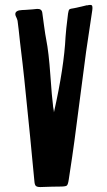

<svg xmlns="http://www.w3.org/2000/svg" viewBox="-20 -706 434 776"><path d="M143 50Q130 50 125 45.5Q120 41 119 26Q116 -3 110.5 -62Q105 -121 102 -151L78 -388Q73 -437 61 -535Q55 -593 51 -622Q49 -630 46 -636Q34 -658 57 -664Q71 -666 82 -666Q114 -668 130 -670Q149 -671 151 -654Q153 -639 158 -602Q163 -565 167 -545Q177 -495 183.5 -402.5Q190 -310 194 -282Q194 -277 196 -267Q198 -257 198 -252Q239 -434 245 -558Q246 -579 255 -651Q257 -665 260.5 -668Q264 -671 280 -673Q313 -680 332 -685L331 -684Q347 -688 351 -684.5Q355 -681 353 -665Q349 -637 340.5 -581Q332 -525 328 -497Q320 -434 304 -314Q288 -194 281 -138Q274 -85 258 19Q255 40 250 44Q245 48 224 48Q197 48 143 50Z"/></svg>

Font: Because We Connect
Style: Regular
Weight: 400
Designer: Liz Wetzel, Aaron Williamson, Russ McMullin
Foundry: Red Hat
Version: Version 1.000